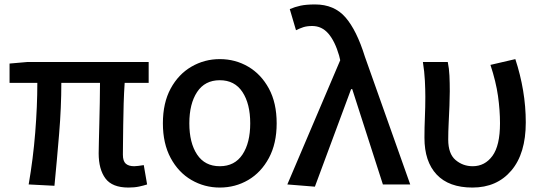

<svg xmlns="http://www.w3.org/2000/svg" viewBox="-20 -830 2443 864"><path d="M558 14Q485 14 454.5 -27Q424 -68 424 -140Q424 -159 425 -194.5Q426 -230 427 -275Q428 -320 429 -367.5Q430 -415 430 -457H256Q256 -347 246 -227Q236 -107 225 6L109 0Q129 -115 138.5 -233.5Q148 -352 148 -457H23V-544L103 -551H649V-457H541Q538 -414 536.5 -364.5Q535 -315 534.5 -268.5Q534 -222 533.5 -186.5Q533 -151 533 -134Q533 -105 546 -93.5Q559 -82 584 -82Q592 -82 602.5 -83.5Q613 -85 627 -87L642 0Q627 5 606 9.5Q585 14 558 14Z M969 14Q900 14 841.5 -20Q783 -54 748 -119Q713 -184 713 -275Q713 -367 748 -431.5Q783 -496 841.5 -530Q900 -564 969 -564Q1039 -564 1097 -530Q1155 -496 1190 -431.5Q1225 -367 1225 -275Q1225 -184 1190 -119Q1155 -54 1097 -20Q1039 14 969 14ZM969 -82Q1036 -82 1071 -134.5Q1106 -187 1106 -275Q1106 -363 1071 -416Q1036 -469 969 -469Q902 -469 867 -416Q832 -363 832 -275Q832 -187 867 -134.5Q902 -82 969 -82Z M1397 10 1273 0 1511 -559 1506 -580Q1487 -645 1457.5 -679Q1428 -713 1385 -713Q1361 -713 1344.5 -707.5Q1328 -702 1312 -694L1284 -789Q1307 -799 1332.5 -804.5Q1358 -810 1398 -810Q1484 -810 1534.5 -752Q1585 -694 1622 -575L1826 0H1703L1565 -429H1560Z M2106 14Q2000 14 1945 -44.5Q1890 -103 1890 -210Q1890 -256 1892 -302Q1894 -348 1894 -394Q1894 -426 1892 -466.5Q1890 -507 1883 -551H1995Q2001 -522 2002.5 -489.5Q2004 -457 2004 -419Q2004 -391 2002.5 -353.5Q2001 -316 1999 -276.5Q1997 -237 1997 -202Q1997 -138 2030 -110Q2063 -82 2107 -82Q2162 -82 2196 -128.5Q2230 -175 2230 -275Q2230 -334 2221 -398Q2212 -462 2187 -538L2299 -564Q2322 -494 2334 -422.5Q2346 -351 2346 -279Q2346 -139 2281 -62.5Q2216 14 2106 14Z"/></svg>

Font: Source Han Sans SC Medium
Style: Regular
Weight: 500
Designer: Ryoko NISHIZUKA 西塚涼子 (kana, bopomofo & ideographs); Paul D. Hunt (Latin, Greek & Cyrillic); Sandoll Communications 산돌커뮤니
Foundry: Adobe
Version: Version 2.004;hotconv 1.0.118;makeotfexe 2.5.65603